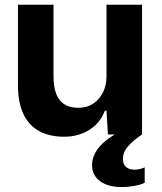

<svg xmlns="http://www.w3.org/2000/svg" viewBox="-20 -556 670 794"><path d="M245.4 9.4Q183.7 9.4 140.7 -14.6Q97.7 -38.7 76 -86.2Q54.3 -133.7 54.3 -201.9V-536.3H201.3V-241Q201.3 -198.7 211.7 -169.7Q222.1 -140.7 244.8 -125.5Q267.4 -110.3 303.4 -110.3Q340.3 -110.3 366.4 -128Q392.4 -145.7 406.4 -175.1Q420.4 -204.6 420.4 -239.7V-536.3H567.4V0H426.3L420.4 -98.1H413.6Q394 -46.3 348.6 -18.4Q303.1 9.4 245.4 9.4ZM483.7 217.6Q426.4 217.6 393.6 193.2Q360.7 168.9 360.7 126.1Q360.7 99.7 374.5 74.8Q388.3 49.9 415 27.7Q441.7 5.6 479.4 -13.3H558.9L567.4 0Q532 23.6 510.1 48.4Q488.3 73.1 488.3 101.7Q488.3 122.7 501.1 134.2Q514 145.7 537 145.7Q548.3 145.7 558.5 143.1Q568.7 140.4 578.4 136.4V200.1Q560.4 208.4 534.6 213Q508.7 217.6 483.7 217.6Z"/></svg>

Font: Mona Sans ExtraLight
Style: Regular
Weight: 200
Designer: Deni Anggara
Foundry: GitHub
Version: Version 2.000